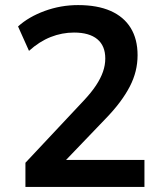

<svg xmlns="http://www.w3.org/2000/svg" viewBox="-20 -735 640 755"><path d="M80 0V-95L308 -338Q339 -371 357.5 -399Q376 -427 385 -453Q394 -479 394 -505Q394 -555 362.5 -581Q331 -607 271 -607Q224 -607 179.5 -589.5Q135 -572 94 -535L51 -631Q93 -669 156 -692Q219 -715 287 -715Q363 -715 415 -692Q467 -669 494 -625Q521 -581 521 -518Q521 -486 513.5 -455.5Q506 -425 490.5 -395Q475 -365 451.5 -333.5Q428 -302 395 -268L207 -72V-106H548V0Z"/></svg>

Font: NunitoSans3
Style: Bold
Weight: 700
Designer: Vernon Adams
Foundry: Vernon Adams
Version: Version 3.101;gftools[0.9.27]